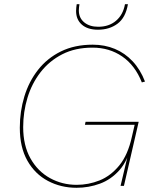

<svg xmlns="http://www.w3.org/2000/svg" viewBox="-20 -882 729 911"><path d="M343 9Q269 9 207.5 -23.5Q146 -56 110 -119.5Q74 -183 74 -276Q74 -353 95.5 -424Q117 -495 160.5 -550.5Q204 -606 269 -638Q334 -670 420 -670Q477 -670 525 -650Q573 -630 609.5 -591Q646 -552 668 -495L653 -491Q621 -572 560 -614Q499 -656 419 -656Q337 -656 275.5 -624.5Q214 -593 172.5 -539.5Q131 -486 110.5 -418.5Q90 -351 90 -279Q90 -192 124.5 -130.5Q159 -69 217 -37Q275 -5 344 -5Q400 -5 452.5 -26Q505 -47 546 -97Q587 -147 606 -234L619 -290H383L386 -304H638L568 0H552L596 -186L604 -199Q587 -120 547 -75Q507 -30 454 -10.5Q401 9 343 9ZM587 -862Q576 -798 537.5 -769.5Q499 -741 445 -741Q396 -741 368.5 -765Q341 -789 341 -830Q341 -838 342 -846.5Q343 -855 344 -862H357Q356 -855 355 -847.5Q354 -840 354 -833Q354 -797 379.5 -776Q405 -755 446 -755Q497 -755 530.5 -783.5Q564 -812 573 -862Z"/></svg>

Font: Work Sans Thin
Style: Italic
Weight: 250
Italic angle: -13°
Designer: Wei Huang
Foundry: Wei Huang
Version: Version 2.012